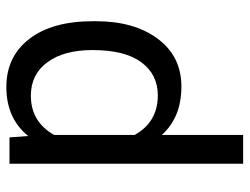

<svg xmlns="http://www.w3.org/2000/svg" viewBox="-110 -468 781 601"><g transform="rotate(-90 280.5 -167.5)"><path d="M514.6 -258.3Q514.6 -137.7 459.5 -64Q404.3 9.8 310.1 9.8Q213.9 9.8 158.7 -51.3V203.1H68.4V-528.3H150.9L155.3 -469.7Q210.4 -538.1 308.6 -538.1Q403.8 -538.1 459.2 -466.3Q514.6 -394.5 514.6 -266.6ZM424.3 -268.6Q424.3 -357.9 386.2 -409.7Q348.1 -461.4 281.7 -461.4Q199.7 -461.4 158.7 -388.7V-136.2Q199.2 -64 282.7 -64Q347.7 -64 386 -115.5Q424.3 -167 424.3 -268.6Z"/></g></svg>

Font: Roboto-ThirdPerson-AD3FC
Style: ThirdPerson-AD3FC
Weight: 400
Designer: Google
Version: Version 2.137; 2017